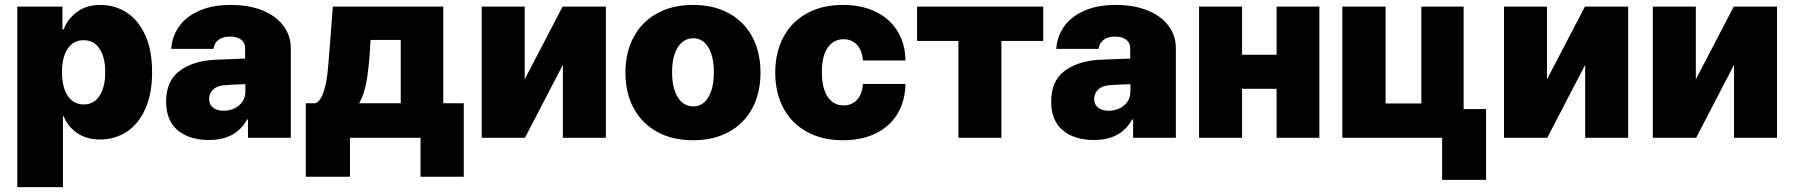

<svg xmlns="http://www.w3.org/2000/svg" viewBox="-20 -557 7252 776"><path d="M49.8 -530.3H232.4V-438.5H237.3Q253.9 -481.4 292 -509.3Q330.1 -537.1 386.7 -537.1Q442.4 -537.1 489.7 -507.8Q537.1 -478.5 565.9 -417.2Q594.7 -356 594.7 -264.6Q594.7 -176.8 566.7 -115.5Q538.6 -54.2 491 -23.7Q443.4 6.8 384.8 6.8Q330.1 6.8 292.2 -19Q254.4 -44.9 237.3 -86.9H234.4V199.2H49.8ZM318.4 -134.8Q359.4 -134.8 382.3 -169.7Q405.3 -204.6 405.3 -265.6Q405.3 -325.7 382.3 -360.1Q359.4 -394.5 318.4 -394.5Q276.9 -394.5 253.7 -360.4Q230.5 -326.2 230.5 -265.6Q230.5 -205.1 253.7 -169.9Q276.9 -134.8 318.4 -134.8Z M846.7 -315.4 970.7 -320.3V-363.3Q970.7 -384.8 954.1 -397Q937.5 -409.2 910.2 -409.2Q881.3 -409.2 863.8 -396.5Q846.2 -383.8 842.8 -359.4H671.9Q675.3 -409.2 703.4 -449.5Q731.4 -489.7 784.7 -513.4Q837.9 -537.1 913.1 -537.1Q985.8 -537.1 1040.8 -514.9Q1095.7 -492.7 1125.5 -452.9Q1155.3 -413.1 1155.3 -362.3V0H982.4V-74.2H978.5Q933.6 8.8 824.2 8.8Q745.1 8.8 698.2 -30.5Q651.4 -69.8 651.4 -146.5Q651.4 -229 704.6 -269.5Q757.8 -310.1 846.7 -315.4ZM883.8 -109.4Q907.2 -109.4 927.5 -118.9Q947.8 -128.4 960 -146.5Q972.2 -164.6 971.7 -188.5V-216.8Q913.6 -215.3 879.9 -211.9Q855 -209 840.1 -193.8Q825.2 -178.7 825.2 -157.2Q825.2 -134.3 841.3 -121.8Q857.4 -109.4 883.8 -109.4Z M1215.8 -139.6H1254.9Q1275.4 -148.4 1286.9 -182.4Q1298.3 -216.3 1303.2 -257.8Q1308.1 -299.3 1311.5 -355.5L1313.5 -377.9L1325.2 -530.3H1771.5V-139.6H1854.5V157.2H1679.7V0H1394.5V157.2H1215.8ZM1599.6 -139.6V-395.5H1477.5L1476.6 -377.9Q1471.7 -287.1 1461.9 -231.2Q1452.1 -175.3 1431.6 -139.6Z M2253.9 -530.3H2428.7V0H2254.9V-294.9L2101.6 0H1926.8V-530.3H2100.6V-236.3Z M2507.8 -263.7Q2507.8 -345.2 2540.8 -407Q2573.7 -468.8 2635.5 -502.9Q2697.3 -537.1 2781.2 -537.1Q2865.2 -537.1 2926.8 -502.9Q2988.3 -468.8 3021 -407Q3053.7 -345.2 3053.7 -263.7Q3053.7 -182.1 3021 -120.4Q2988.3 -58.6 2926.8 -24.4Q2865.2 9.8 2781.2 9.8Q2697.3 9.8 2635.5 -24.4Q2573.7 -58.6 2540.8 -120.4Q2507.8 -182.1 2507.8 -263.7ZM2865.2 -264.6Q2865.2 -328.6 2843 -365.5Q2820.8 -402.3 2782.2 -402.3Q2742.2 -402.3 2719.2 -365.5Q2696.3 -328.6 2696.3 -264.6Q2696.3 -201.2 2719.2 -164.1Q2742.2 -127 2782.2 -127Q2820.8 -127 2843 -164.1Q2865.2 -201.2 2865.2 -264.6Z M3113.3 -263.7Q3113.3 -345.2 3146.2 -407Q3179.2 -468.8 3241 -502.9Q3302.7 -537.1 3386.7 -537.1Q3462.4 -537.1 3519.3 -509.5Q3576.2 -481.9 3607.4 -431.2Q3638.7 -380.4 3639.6 -312.5H3467.8Q3464.4 -353.5 3443.4 -376Q3422.4 -398.4 3389.6 -398.4Q3349.1 -398.4 3325.4 -364.5Q3301.8 -330.6 3301.8 -265.6Q3301.8 -199.7 3325.4 -165.3Q3349.1 -130.9 3389.6 -130.9Q3422.4 -130.9 3443.4 -153.3Q3464.4 -175.8 3467.8 -217.8H3639.6Q3638.2 -148.9 3607.4 -97.4Q3576.7 -45.9 3520 -18.1Q3463.4 9.8 3386.7 9.8Q3302.7 9.8 3241 -24.4Q3179.2 -58.6 3146.2 -120.4Q3113.3 -182.1 3113.3 -263.7Z M3686.5 -530.3H4196.3V-391.6H4027.3V0H3853.5V-391.6H3686.5Z M4423.8 -315.4 4547.9 -320.3V-363.3Q4547.9 -384.8 4531.2 -397Q4514.6 -409.2 4487.3 -409.2Q4458.5 -409.2 4440.9 -396.5Q4423.3 -383.8 4419.9 -359.4H4249Q4252.4 -409.2 4280.5 -449.5Q4308.6 -489.7 4361.8 -513.4Q4415 -537.1 4490.2 -537.1Q4563 -537.1 4617.9 -514.9Q4672.9 -492.7 4702.6 -452.9Q4732.4 -413.1 4732.4 -362.3V0H4559.6V-74.2H4555.7Q4510.7 8.8 4401.4 8.8Q4322.3 8.8 4275.4 -30.5Q4228.5 -69.8 4228.5 -146.5Q4228.5 -229 4281.7 -269.5Q4335 -310.1 4423.8 -315.4ZM4460.9 -109.4Q4484.4 -109.4 4504.6 -118.9Q4524.9 -128.4 4537.1 -146.5Q4549.3 -164.6 4548.8 -188.5V-216.8Q4490.7 -215.3 4457 -211.9Q4432.1 -209 4417.2 -193.8Q4402.3 -178.7 4402.3 -157.2Q4402.3 -134.3 4418.5 -121.8Q4434.6 -109.4 4460.9 -109.4Z M5000 -335.9H5139.6V-530.3H5312.5V0H5139.6V-198.2H5000V0H4826.2V-530.3H5000Z M5895.5 -116.2H5986.3V169.9H5808.6V0H5405.3V-530.3H5580.1V-138.7H5724.6V-530.3H5895.5Z M6385.7 -530.3H6560.5V0H6386.7V-294.9L6233.4 0H6058.6V-530.3H6232.4V-236.3Z M6987.3 -530.3H7162.1V0H6988.3V-294.9L6835 0H6660.2V-530.3H6834V-236.3Z"/></svg>

Font: Pretendard Std Black
Style: Regular
Weight: 900
Designer: Base glyphs from Inter by Rasmus Andersson; Hangeul glyphs from Noto Sans CJK(Source Han Sans) by Jang Soo-young and Kan
Foundry: Kil Hyung-jin
Version: Version 1.309